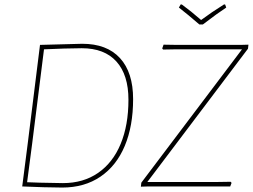

<svg xmlns="http://www.w3.org/2000/svg" viewBox="-20 -839 1138 864"><path d="M579 -393Q579 -272 541.5 -182.5Q504 -93 432 -44Q360 5 260 5Q228 5 175 3.5Q122 2 80 0L105 -195L160 -637L350 -642Q461 -642 520 -577.5Q579 -513 579 -393ZM558 -390Q558 -502 504 -562Q450 -622 348 -622Q318 -622 267.5 -620.5Q217 -619 178 -617L125 -195L102 -19L158 -17L263 -15Q355 -15 421.5 -61Q488 -107 523 -191.5Q558 -276 558 -390ZM1096 -620 643 -20H953L1018 -21L1022 -16L1016 0H648L614 1L616 -17L1069 -617H769L714 -616L710 -621L716 -638L777 -637H1063L1098 -638ZM998 -805Q961 -781 893 -729H877Q825 -774 785 -805L793 -819H798Q838 -790 885 -749Q932 -784 988 -819H993Z"/></svg>

Font: Luna Sans Thin
Style: Italic
Weight: 250
Italic angle: -7°
Designer: Juan Pablo del Peral
Foundry: Huerta Tipografica
Version: Version 2.001; ttfautohint (v1.5)